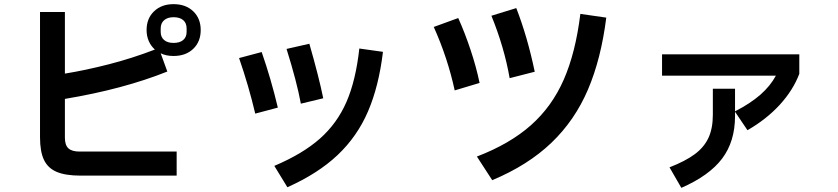

<svg xmlns="http://www.w3.org/2000/svg" viewBox="-20 -832 4040 926"><path d="M817 -562Q781 -562 755 -575L787 -487Q575 -402 293 -355V-168Q293 -132 310 -116.5Q327 -101 364 -101H832V15H369Q296 15 253.5 -3Q211 -21 192 -61Q173 -101 173 -170V-774H293V-477Q392 -493 505 -522Q618 -551 727 -593Q708 -610 697.5 -634Q687 -658 687 -687Q687 -743 723 -777.5Q759 -812 817 -812Q876 -812 912 -777.5Q948 -743 948 -687Q948 -631 912 -596.5Q876 -562 817 -562ZM755 -678Q755 -653 771.5 -639Q788 -625 817 -625Q847 -625 863.5 -639Q880 -653 880 -678V-695Q880 -721 863.5 -735Q847 -749 817 -749Q788 -749 771.5 -734.5Q755 -720 755 -695Z M1431 -332Q1412 -436 1362 -596L1472 -621Q1518 -461 1539 -358ZM1303 -32Q1440 -90 1523 -163.5Q1606 -237 1651 -340.5Q1696 -444 1713 -598L1827 -582Q1807 -416 1755 -295Q1703 -174 1608.5 -84.5Q1514 5 1366 71ZM1211 -284Q1180 -416 1133 -552L1242 -581Q1287 -452 1320 -313Z M2438 -455Q2412 -604 2350 -756L2470 -793Q2524 -654 2559 -486ZM2280 -77Q2439 -138 2540.5 -228Q2642 -318 2699 -448Q2756 -578 2779 -765L2904 -747Q2879 -548 2815.5 -399.5Q2752 -251 2639 -143Q2526 -35 2354 37ZM2173 -396Q2139 -553 2072 -702L2190 -745Q2222 -674 2249.5 -591.5Q2277 -509 2293 -432Z M3173 -570H3835V-476Q3805 -397 3741 -327Q3677 -257 3585 -204L3525 -293V-272Q3525 -150 3463 -67.5Q3401 15 3266 74L3209 -25Q3286 -55 3331 -88.5Q3376 -122 3397 -167.5Q3418 -213 3418 -279V-404H3525V-295Q3599 -333 3647 -375Q3695 -417 3722 -467H3173Z"/></svg>

Font: IBM Plex Sans JP SemiBold
Style: Regular
Weight: 600
Designer: Mike Abbink; Paul van der Laan; Pieter van Rosmalen; Wujin Sim; Yejin Wi; Jinhee Kim; Boomi Park; Yona Kim; Kichan Ma
Foundry: Sandoll Inc.
Version: Version 1.001